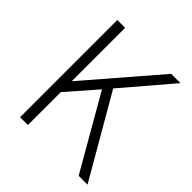

<svg xmlns="http://www.w3.org/2000/svg" viewBox="-179 -789 920 920"><g transform="rotate(45 281.0 -329.5)"><path d="M96 0V-659H149V-299H151L461 -659H524L314 -413L553 0H493L279 -372L149 -223V0Z"/></g></svg>

Font: Assistant Light
Style: Regular
Weight: 300
Designer: Hebrew By Ben Nathan, Latin by Paul Hunt
Version: Version 3.000